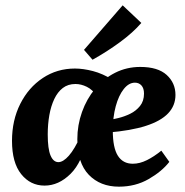

<svg xmlns="http://www.w3.org/2000/svg" viewBox="-20 -687 693 720"><path d="M147 9Q94 9 59.5 -34Q25 -77 25 -159Q25 -236 56 -297.5Q87 -359 140.5 -394.5Q194 -430 261 -430Q292 -430 328.5 -420.5Q365 -411 402 -388L343 -327Q327 -351 305.5 -361.5Q284 -372 263 -372Q235 -372 215.5 -357Q196 -342 183.5 -315.5Q171 -289 165 -255Q159 -221 159 -183Q159 -129 169.5 -104Q180 -79 199 -79Q217 -79 238.5 -103.5Q260 -128 282 -177L307 -170Q289 -79 244.5 -35Q200 9 147 9ZM506 -436Q572 -436 605 -406Q638 -376 638 -331Q638 -291 610.5 -262Q583 -233 527 -215Q471 -197 385 -190L387 -237Q402 -239 424.5 -244.5Q447 -250 468.5 -260.5Q490 -271 505 -289.5Q520 -308 520 -336Q520 -356 510.5 -366.5Q501 -377 486 -377Q463 -377 444 -353Q425 -329 414 -288.5Q403 -248 403 -197Q403 -133 422 -103Q441 -73 478 -73Q504 -73 531 -86.5Q558 -100 585 -122L615 -80Q587 -44 537.5 -15.5Q488 13 426 13Q356 13 313 -31.5Q270 -76 270 -165Q270 -218 287.5 -267Q305 -316 336.5 -354Q368 -392 411.5 -414Q455 -436 506 -436ZM295 -500 440 -667 510 -601Q479 -565 430 -529Q381 -493 327 -463Z"/></svg>

Font: Yrsa
Style: Italic
Weight: 400
Italic angle: -7.10001°
Designer: Anna Giedrys (Yrsa+Rasa design), David Brezina (Yrsa art-direction, Rasa art-direction, design)
Foundry: Rosetta Type Foundry
Version: Version 2.004